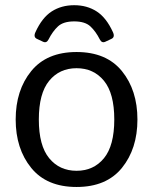

<svg xmlns="http://www.w3.org/2000/svg" viewBox="-20 -725 601 753"><path d="M422.8 -599.1Q432.1 -579.1 416.5 -572.3L393.5 -561.5Q379.4 -554.7 371.5 -570.3Q355.4 -602.1 334.4 -621.6Q313.4 -641.1 271 -641.1Q228.5 -641.1 207.5 -621.6Q186.5 -602.1 170.4 -570.3Q162.6 -554.7 148.4 -561.5L125.4 -572.3Q109.8 -579.1 119.1 -599.1Q145 -655.8 182.8 -680.2Q220.7 -704.6 271 -704.6Q321.3 -704.6 359.1 -680.2Q396.9 -655.8 422.8 -599.1ZM41.5 -256.3Q41.5 -371.1 102.3 -446Q163.1 -521 280.3 -521Q397.5 -521 458.3 -446Q519 -371.1 519 -256.3Q519 -141.6 458.3 -66.7Q397.5 8.3 280.3 8.3Q163.1 8.3 102.3 -66.7Q41.5 -141.6 41.5 -256.3ZM132.3 -256.3Q132.3 -153.8 172.9 -104.5Q213.4 -55.2 280.3 -55.2Q347.2 -55.2 387.7 -104.5Q428.2 -153.8 428.2 -256.3Q428.2 -358.9 387.7 -408.2Q347.2 -457.5 280.3 -457.5Q213.4 -457.5 172.9 -408.2Q132.3 -358.9 132.3 -256.3Z"/></svg>

Font: Istok Web
Style: Regular
Weight: 400
Designer: Andrey V. Panov
Foundry: Andrey V. Panov
Version: Version 1.0.2g